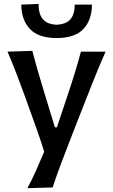

<svg xmlns="http://www.w3.org/2000/svg" viewBox="-20 -759 573 974"><path d="M119 195.5Q143.5 150 164.2 103.2Q185 56.5 204 10.5Q189 -39 171.2 -89.5Q153.5 -140 136 -188L103.5 -278.5Q84 -332 62.5 -388Q41 -444 18 -497L144 -501Q160 -440 177 -382Q194 -324 212.5 -263.5L258.5 -113H268.5L319 -264Q339 -323 357 -380.8Q375 -438.5 390.5 -497H515.5Q497.5 -456.5 482 -419.2Q466.5 -382 448.8 -337.2Q431 -292.5 406.5 -230L351.5 -90Q314.5 5 289.5 71.5Q264.5 138 247 192ZM267 -566Q176 -566 132.2 -611.5Q88.5 -657 88 -735.5L175.5 -739Q175.5 -688 197.2 -662Q219 -636 267 -633.5Q316 -636 337.5 -661.5Q359 -687 359 -735.5H446.5Q446 -657 402.8 -611.5Q359.5 -566 267 -566Z"/></svg>

Font: Commissioner Flair Medium
Style: Regular
Weight: 500
Designer: Kostas Bartsokas
Foundry: Kostas Bartsokas
Version: Version 1.000; ttfautohint (v1.8.3)